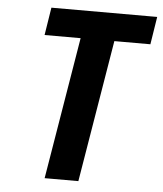

<svg xmlns="http://www.w3.org/2000/svg" viewBox="-53 -781 705 828"><g transform="rotate(5 300.0 -367.5)"><path d="M171 0 273 -615H117L136 -735H594L575 -615H419L317 0Z"/></g></svg>

Font: Iosevka Heavy Extended
Style: Italic
Weight: 900
Width: 7
Italic angle: -9°
Monospace: yes
Designer: Belleve Invis
Foundry: Belleve Invis
Version: Version 32.5.0; ttfautohint (v1.8.4)